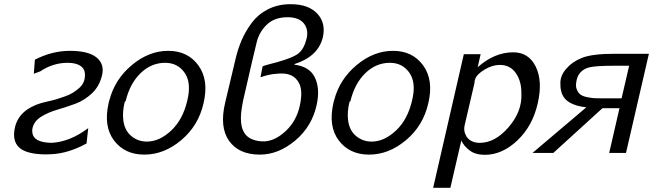

<svg xmlns="http://www.w3.org/2000/svg" viewBox="-20 -728 3109 914"><path d="M400 -118 392 -45Q306 2 226 6Q216 7 196 7Q106 6 71.5 -25.5Q37 -57 51 -121Q70 -206 178 -238Q184 -240 209 -245.5Q234 -251 248.5 -255.5Q263 -260 287.5 -268.5Q312 -277 327 -286.5Q342 -296 357.5 -309.5Q373 -323 379.5 -341Q386 -359 384 -380Q382 -403 360.5 -416Q339 -429 302 -429Q232 -429 171 -388Q161 -385 141 -377L146 -444Q229 -486 312 -486Q401 -486 439.5 -454.5Q478 -423 466 -371Q454 -318 418 -284Q382 -250 338.5 -234Q295 -218 252 -205.5Q209 -193 176 -172.5Q143 -152 135 -119Q132 -108 134 -97Q139 -50 224 -48Q312 -52 400 -118Z M497 -237Q498 -240 499 -245Q500 -250 501 -252Q527 -351 608 -418.5Q689 -486 781 -486Q874 -486 924.5 -416.5Q975 -347 949 -237Q925 -130 843 -61Q761 8 667 8Q574 8 523 -59Q472 -126 497 -237ZM578 -246 574 -244Q562 -196 567 -156Q573 -107 605 -80.5Q637 -54 679 -54Q739 -54 795 -106.5Q851 -159 872 -251Q892 -334 859 -381.5Q826 -429 766 -429Q700 -429 649 -379.5Q598 -330 578 -246Z M1052 -240 1101 -446Q1112 -494 1130.5 -537Q1149 -580 1179 -620Q1209 -660 1255 -683.5Q1301 -707 1357 -708H1365Q1448 -708 1490 -663.5Q1532 -619 1517 -551Q1495 -459 1382 -423V-420Q1454 -411 1479 -359Q1504 -307 1488 -231Q1466 -127 1386 -59.5Q1306 8 1217 8Q1117 8 1070.5 -57.5Q1024 -123 1052 -240ZM1220 -360 1230 -412Q1239 -417 1299 -432Q1378 -454 1403 -475.5Q1428 -497 1440 -546Q1449 -588 1427 -616Q1403 -646 1349 -646Q1287 -646 1250.5 -611Q1214 -576 1202 -527L1180 -435L1137 -248Q1131 -218 1128 -191Q1118 -88 1183 -64Q1208 -54 1240 -55Q1291 -58 1341 -105Q1391 -152 1407 -224Q1424 -299 1401 -337Q1377 -377 1325 -378Q1312 -379 1278 -375Q1247 -370 1220 -360Z M1567 -237Q1568 -240 1569 -245Q1570 -250 1571 -252Q1597 -351 1678 -418.5Q1759 -486 1851 -486Q1944 -486 1994.5 -416.5Q2045 -347 2019 -237Q1995 -130 1913 -61Q1831 8 1737 8Q1644 8 1593 -59Q1542 -126 1567 -237ZM1648 -246 1644 -244Q1632 -196 1637 -156Q1643 -107 1675 -80.5Q1707 -54 1749 -54Q1809 -54 1865 -106.5Q1921 -159 1942 -251Q1962 -334 1929 -381.5Q1896 -429 1836 -429Q1770 -429 1719 -379.5Q1668 -330 1648 -246Z M2042 166 2188 -470H2268L2254 -408Q2334 -479 2423 -479Q2497 -479 2530.5 -410.5Q2564 -342 2540 -237Q2516 -129 2443.5 -60Q2371 9 2288 9Q2243 9 2215.5 -12Q2188 -33 2176 -59L2124 166ZM2242 -351Q2242 -350 2240.5 -346Q2239 -342 2239 -340V-337V-334L2192 -132Q2185 -103 2202 -76Q2223 -48 2264 -48Q2337 -48 2401.5 -123Q2466 -198 2462 -282Q2463 -340 2436 -379.5Q2409 -419 2359 -419Q2324 -419 2286.5 -396.5Q2249 -374 2242 -351Z M2515 0 2771 -217Q2675 -228 2655 -282Q2647 -307 2648 -323Q2644 -364 2674 -399Q2704 -434 2749 -452Q2798 -472 2905 -472H3069L2960 0H2880L2929 -213H2848L2614 0ZM2725 -347Q2724 -345 2724 -341Q2719 -318 2726 -301.5Q2733 -285 2744.5 -277Q2756 -269 2777.5 -265Q2799 -261 2810 -260.5Q2821 -260 2841 -260H2939L2975 -415H2904Q2814 -415 2784 -407Q2736 -394 2725 -347Z"/></svg>

Font: Coval
Style: Light Italic
Weight: 300
Foundry: Context Ltd
Version: Version 001.000